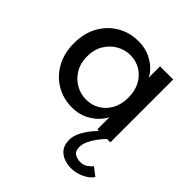

<svg xmlns="http://www.w3.org/2000/svg" viewBox="-174 -548 887 887"><g transform="rotate(45 269.5 -104.0)"><path d="M382.5 0V-80Q378.5 -67.5 359.2 -45.5Q340 -23.5 306.8 -5.8Q273.5 12 228.5 12Q171.5 12 125.2 -15Q79 -42 51.8 -90.8Q24.5 -139.5 24.5 -205Q24.5 -270.5 51.8 -319.2Q79 -368 125.2 -395.2Q171.5 -422.5 228.5 -422.5Q273 -422.5 305.8 -406.5Q338.5 -390.5 358.2 -369.5Q378 -348.5 381.5 -333.5V-410.5H467.5V0ZM110.5 -205Q110.5 -160.5 130 -128Q149.5 -95.5 180.8 -77.8Q212 -60 247.5 -60Q285.5 -60 315.5 -78Q345.5 -96 363 -128.8Q380.5 -161.5 380.5 -205Q380.5 -248.5 363 -281.2Q345.5 -314 315.5 -332.2Q285.5 -350.5 247.5 -350.5Q212 -350.5 180.8 -332.5Q149.5 -314.5 130 -282Q110.5 -249.5 110.5 -205ZM422.5 213.5Q401.5 213.5 378.8 206Q356 198.5 340.2 179.2Q324.5 160 324.5 125.5Q324.5 100.5 338.8 73.2Q353 46 373.8 21.2Q394.5 -3.5 413.5 -20.5L445.5 0Q432 13.5 417 33.2Q402 53 391.5 75Q381 97 381 117Q381 143.5 396.8 153.2Q412.5 163 433.5 163Q453 163 468.5 152.8Q484 142.5 491.5 131.5L532 162.5Q520.5 181.5 489.5 197.5Q458.5 213.5 422.5 213.5Z"/></g></svg>

Font: League Spartan Thin
Style: Regular
Weight: 400
Version: Version 2.002